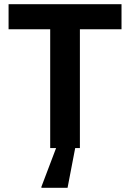

<svg xmlns="http://www.w3.org/2000/svg" viewBox="-20 -708 622 918"><path d="M220 0V-568H21V-688H561V-568H362V0ZM178 190V185L255 -18H342V-13L303 190Z"/></svg>

Font: Saira SemiBold
Style: Regular
Weight: 600
Designer: Hector Gatti with collaboration of the Omnibus-Type team
Foundry: Omnibus-Type
Version: Version 1.100; ttfautohint (v1.8.3)